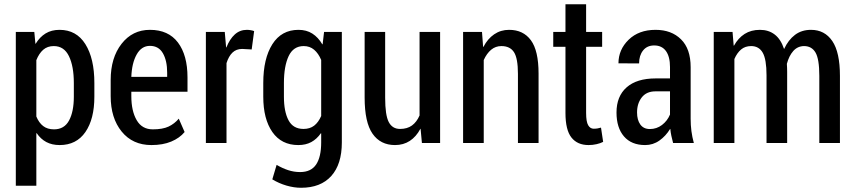

<svg xmlns="http://www.w3.org/2000/svg" viewBox="-20 -680 4069 913"><path d="M428.7 -220.2Q428.7 -113.8 386 -52Q343.3 9.8 263.7 9.8Q227.1 9.8 200.2 -4.6Q173.3 -19 154.3 -46.9L152.8 -46.4V203.1H55.2V-528.3H143.1L148.4 -472.2L149.4 -471.7Q168.9 -503.9 196.8 -521Q224.6 -538.1 263.2 -538.1Q343.3 -538.1 386 -470Q428.7 -401.9 428.7 -285.2ZM331.1 -285.2Q331.1 -364.7 307.9 -412.8Q284.7 -460.9 235.8 -460.9Q205.6 -460.9 185.5 -443.4Q165.5 -425.8 152.8 -394V-126Q165 -96.2 185.3 -80.6Q205.6 -64.9 236.8 -64.9Q285.6 -64.9 308.3 -106.9Q331.1 -148.9 331.1 -220.2Z M700.2 9.8Q610.8 9.8 558.6 -54.4Q506.3 -118.7 506.3 -222.7V-299.8Q506.3 -405.3 558.1 -471.7Q609.9 -538.1 692.9 -538.1Q780.8 -538.1 826.2 -477.8Q871.6 -417.5 871.6 -312V-243.7H604.5V-222.7Q604.5 -152.3 629.9 -108.6Q655.3 -64.9 706.5 -64.9Q753.4 -64.9 781.5 -78.1Q809.6 -91.3 830.1 -115.7L857.9 -52.2Q834 -23.4 794.2 -6.8Q754.4 9.8 700.2 9.8ZM692.9 -461.9Q652.8 -461.9 629.9 -420.9Q606.9 -379.9 604.5 -314.5H774.9V-334.5Q774.9 -391.6 754.6 -426.8Q734.4 -461.9 692.9 -461.9Z M1176.8 -444.8 1131.3 -447.3Q1103.5 -447.3 1085.4 -429.9Q1067.4 -412.6 1057.1 -379.9V0H959V-528.3H1048.8L1055.2 -454.6H1056.6Q1072.3 -494.1 1096.4 -516.1Q1120.6 -538.1 1153.8 -538.1Q1163.1 -538.1 1172.6 -536.4Q1182.1 -534.7 1188.5 -532.2Z M1231.9 -285.2Q1231.9 -401.4 1275.1 -469.7Q1318.4 -538.1 1399.4 -538.1Q1437.5 -538.1 1465.3 -520.3Q1493.2 -502.4 1512.7 -469.2L1514.2 -469.7L1521 -528.3H1605.5V-2.4Q1605.5 101.1 1555.2 157Q1504.9 212.9 1411.6 212.9Q1377.9 212.9 1342 202.4Q1306.2 191.9 1274.9 172.9L1295.4 104Q1321.8 119.6 1349.6 128.9Q1377.4 138.2 1407.2 138.2Q1459 138.2 1483.2 102.3Q1507.3 66.4 1507.3 -2.9V-45.9L1505.9 -46.4Q1486.3 -18.6 1460.2 -4.4Q1434.1 9.8 1398.4 9.8Q1318.4 9.8 1275.1 -52.2Q1231.9 -114.3 1231.9 -220.2ZM1330.1 -220.2Q1330.1 -148.9 1352.1 -107.9Q1374 -66.9 1423.3 -66.9Q1453.6 -66.9 1473.9 -82.5Q1494.1 -98.1 1507.3 -128.4V-395Q1494.1 -426.3 1473.6 -443.6Q1453.1 -460.9 1424.3 -460.9Q1375 -460.9 1352.5 -413.1Q1330.1 -365.2 1330.1 -285.2Z M1980 -67.4H1979Q1959 -29.8 1928.7 -10Q1898.4 9.8 1858.4 9.8Q1789.1 9.8 1751.5 -44.2Q1713.9 -98.1 1713.9 -216.3V-528.3H1811.5V-215.3Q1811.5 -132.3 1828.6 -99.6Q1845.7 -66.9 1882.3 -66.9Q1916.5 -66.9 1939 -83.3Q1961.4 -99.6 1975.1 -130.9V-528.3H2072.8V0H1986.3Z M2272 -528.3 2277.3 -457H2278.8Q2298.8 -495.6 2329.8 -516.8Q2360.8 -538.1 2400.9 -538.1Q2468.3 -538.1 2504.6 -488.5Q2541 -439 2541 -330.1V0H2442.9V-329.1Q2442.9 -402.8 2424.1 -431.9Q2405.3 -460.9 2364.3 -460.9Q2336.4 -460.9 2315.4 -443.4Q2294.4 -425.8 2280.3 -394.5V0H2182.1V-528.3Z M2767.1 -659.7V-528.3H2843.3V-457.5H2767.1V-143.1Q2767.1 -101.1 2776.9 -84.5Q2786.6 -67.9 2803.2 -67.9Q2813 -67.9 2821.3 -69.3Q2829.6 -70.8 2837.9 -73.2L2848.1 -5.4Q2835 1.5 2816.7 5.6Q2798.3 9.8 2778.8 9.8Q2725.6 9.8 2697.3 -26.1Q2668.9 -62 2668.9 -143.1V-457.5H2610.8V-528.3H2668.9V-659.7Z M3180.7 0Q3175.8 -18.1 3172.4 -34.4Q3168.9 -50.8 3167.5 -66.4L3166.5 -66.9Q3146 -33.2 3115.7 -11.7Q3085.4 9.8 3047.9 9.8Q2982.4 9.8 2947 -31.5Q2911.6 -72.8 2911.6 -145Q2911.6 -222.2 2959.7 -264.6Q3007.8 -307.1 3098.1 -307.1H3166V-361.3Q3166 -410.6 3146.7 -437.3Q3127.4 -463.9 3090.8 -463.9Q3057.1 -463.9 3038.1 -440.2Q3019 -416.5 3019 -378.4L2920.9 -378.9Q2920.9 -443.8 2969.2 -491Q3017.6 -538.1 3097.2 -538.1Q3172.9 -538.1 3218.5 -492.9Q3264.2 -447.8 3264.2 -360.4V-115.2Q3264.2 -85 3267.8 -56.9Q3271.5 -28.8 3279.3 0ZM3070.3 -66.4Q3102.5 -66.4 3127.9 -85.7Q3153.3 -105 3166 -135.3V-245.6H3096.7Q3054.2 -245.6 3031.7 -216.8Q3009.3 -188 3009.3 -145.5Q3009.3 -109.4 3024.9 -87.9Q3040.5 -66.4 3070.3 -66.4Z M3463.4 -528.3 3468.8 -463.4 3470.2 -462.9Q3490.2 -499 3520.8 -518.6Q3551.3 -538.1 3593.8 -538.1Q3634.8 -538.1 3663.8 -515.9Q3692.9 -493.7 3708.5 -446.8Q3728.5 -490.2 3760.3 -514.2Q3792 -538.1 3836.4 -538.1Q3901.4 -538.1 3937.7 -484.9Q3974.1 -431.6 3974.1 -318.8V0H3876V-319.3Q3876 -399.4 3857.9 -430.2Q3839.8 -460.9 3803.2 -460.9Q3772.5 -460.4 3752.2 -437.5Q3731.9 -414.6 3721.7 -376.5Q3722.2 -367.2 3722.7 -357.9Q3723.1 -348.6 3723.1 -338.9V0H3625V-321.8Q3625 -397.9 3606.9 -429.4Q3588.9 -460.9 3551.8 -460.9Q3523.4 -460.9 3504.2 -444.8Q3484.9 -428.7 3472.2 -399.4V0H3374V-528.3Z"/></svg>

Font: Franco
Style: Regular
Weight: 400
Designer: Google
Version: Version 1.200311; 2013